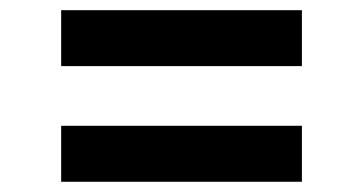

<svg xmlns="http://www.w3.org/2000/svg" viewBox="-20 -477 712 377"><path d="M100.1 -347.2V-457H572.8V-347.2ZM100.1 -120.1V-230H572.8V-120.1Z"/></svg>

Font: Interop SemBd
Style: Regular
Weight: 600
Designer: Rasmus Andersson, Google, Jang Haemin
Foundry: jhaemin
Version: Version 1.007